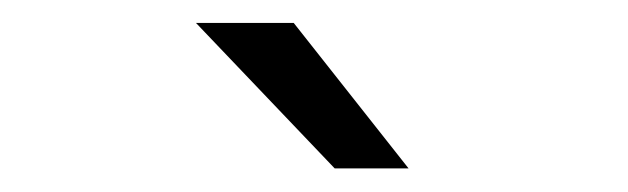

<svg xmlns="http://www.w3.org/2000/svg" viewBox="-20 -717 540 165"><path d="M148.4 -697.3H232.4L331.1 -572.3H267.6Z"/></svg>

Font: Dinish
Style: Regular
Weight: 400
Designer: Bert Driehuis
Foundry: Playbeing
Version: Version 3.006; git-39231f3c-release